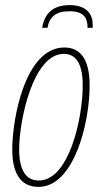

<svg xmlns="http://www.w3.org/2000/svg" viewBox="-20 -722 399 752"><path d="M145 -613H166C174 -657 199 -678 253 -678C310 -678 323 -649 323 -613H343V-627C343 -662 323 -702 253 -702C184 -702 154 -666 145 -613ZM131 10C268 10 331 -235 331 -388C331 -491 294 -536 232 -536C79 -536 28 -258 28 -137C28 -33 68 10 131 10ZM132 -15C82 -15 55 -55 55 -137C55 -247 108 -511 230 -511C279 -511 304 -470 304 -388C304 -257 250 -15 132 -15Z"/></svg>

Font: Noto Sans ExtraCondensed Thin
Style: Italic
Weight: 100
Width: 2
Italic angle: -12°
Designer: Monotype Design Team
Foundry: Monotype Imaging Inc.
Version: Version 2.013